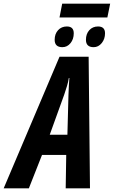

<svg xmlns="http://www.w3.org/2000/svg" viewBox="-82 -1026 620 1046"><path d="M-62 0 242.2 -716.8H400.9L408.2 0H275.9L278.8 -182.1H147L75.2 0ZM189 -292H285.2L291 -508.8Q292 -533.2 293 -555.4Q293.9 -577.6 295.9 -601.1H293Q289.6 -579.1 283 -557.4Q276.4 -535.6 268.1 -511.2ZM242.2 -930.7 256.8 -1005.9H518.1L502.9 -930.7ZM257.8 -769Q215.8 -769 215.8 -809.1Q215.8 -841.3 234.4 -861.6Q252.9 -881.8 282.2 -881.8Q319.8 -881.8 319.8 -844.7Q319.8 -812.5 302 -790.8Q284.2 -769 257.8 -769ZM428.2 -769Q386.2 -769 386.2 -809.1Q386.2 -841.3 404.5 -861.6Q422.9 -881.8 452.1 -881.8Q490.2 -881.8 490.2 -844.7Q490.2 -813.5 472.2 -791.3Q454.1 -769 428.2 -769Z"/></svg>

Font: Open Sans Condensed
Style: Bold Italic
Weight: 700
Width: 3
Italic angle: -12°
Designer: Monotype Design Team
Foundry: Monotype Imaging Inc.
Version: Version 3.003; ttfautohint (v1.8.4)